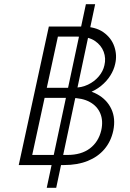

<svg xmlns="http://www.w3.org/2000/svg" viewBox="-20 -784 619 912"><path d="M69 0 212 -658H366Q433 -658 471 -631Q509 -604 523 -563Q537 -522 527 -480Q521 -452 504 -425Q487 -398 460 -376Q433 -354 398 -341.5Q363 -329 321 -329L328 -362Q395 -362 441.5 -336.5Q488 -311 509 -266Q530 -221 518 -163Q507 -112 476 -75.5Q445 -39 396.5 -19.5Q348 0 284 0ZM133 -48H300Q366 -48 407 -79Q448 -110 461 -165Q471 -210 456.5 -245Q442 -280 406.5 -299.5Q371 -319 317 -319H175L186 -367H325Q367 -367 398 -382Q429 -397 449.5 -421.5Q470 -446 476 -474Q484 -507 472.5 -538Q461 -569 431 -589.5Q401 -610 349 -610H255ZM202 108 388 -764H432L247 108Z"/></svg>

Font: Ysabeau Infant Light
Style: Italic
Weight: 300
Italic angle: -12°
Designer: Christian Thalmann (Catharsis Fonts)
Version: Version 2.001;gftools[0.9.30]; featfreeze: ss01,ss02,lnum